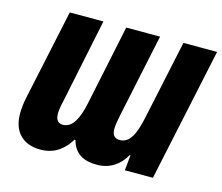

<svg xmlns="http://www.w3.org/2000/svg" viewBox="-102 -848 1146 992"><g transform="rotate(15 471.0 -352.0)"><path d="M191 10C251 10 305 -16 348 -85H353C371 -17 420 10 492 10C562 10 612 -26 644 -82H648L640 0H790L942 -714H762L672 -292C653 -204 629 -144 573 -144C546 -144 532 -160 532 -191C532 -214 538 -243 543 -269L637 -714H456L366 -284C349 -204 322 -144 269 -144C245 -144 230 -160 230 -192C230 -209 233 -232 239 -256L334 -714H154L51 -231C44 -199 41 -168 41 -143C41 -43 99 10 191 10Z"/></g></svg>

Font: Noto Sans UI SemiCondensed Black
Style: Italic
Weight: 900
Width: 4
Italic angle: -372°
Designer: Monotype Design Team
Foundry: Monotype Imaging Inc.
Version: Version 1.901